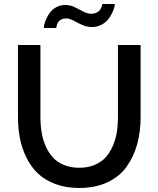

<svg xmlns="http://www.w3.org/2000/svg" viewBox="-20 -935 792 960"><path d="M310.1 -842.8Q294.4 -842.8 283.7 -836.2Q272.9 -829.6 268.6 -820.1Q264.2 -810.5 262.7 -804.4Q261.2 -798.3 261.2 -794.9H199.2Q199.2 -802.2 202.1 -814.9Q205.1 -827.6 213.1 -844.5Q221.2 -861.3 232.7 -875.7Q244.1 -890.1 263.4 -900.1Q282.7 -910.2 306.2 -910.2Q331.1 -910.2 353.5 -899.2Q376 -888.2 396.5 -877.2Q417 -866.2 437 -866.2Q450.7 -866.2 461.2 -871.1Q471.7 -876 477.3 -882.3Q482.9 -888.7 486.3 -896.2Q489.7 -903.8 490.5 -908.2Q491.2 -912.6 491.2 -915H554.2Q554.2 -908.7 551 -896.5Q547.9 -884.3 539.3 -867.2Q530.8 -850.1 518.6 -835.4Q506.3 -820.8 485.6 -810.3Q464.8 -799.8 439.9 -799.8Q414.1 -799.8 390.6 -810.5Q367.2 -821.3 347.4 -832Q327.6 -842.8 310.1 -842.8ZM376 4.9Q310.1 4.9 257.6 -14.6Q205.1 -34.2 170.4 -66.9Q135.7 -99.6 112.8 -145.8Q89.8 -191.9 79.8 -242.4Q69.8 -293 69.8 -350.1V-710H182.1V-350.1Q182.1 -309.6 188 -273.7Q193.8 -237.8 208.3 -204.6Q222.7 -171.4 244.1 -147.9Q265.6 -124.5 299.3 -110.4Q333 -96.2 376 -96.2Q419.4 -96.2 453.4 -110.6Q487.3 -125 508.8 -148.9Q530.3 -172.9 544.4 -206.1Q558.6 -239.3 564.2 -274.7Q569.8 -310.1 569.8 -350.1V-710H683.1V-350.1Q683.1 -275.4 665.5 -212.6Q647.9 -149.9 612.1 -100.3Q576.2 -50.8 515.9 -22.9Q455.6 4.9 376 4.9Z"/></svg>

Font: Rawline SemiBold
Style: Regular
Weight: 600
Designer: Matt McInerney, Pablo Impallari, Rodrigo Fuenzalida
Foundry: Matt McInerney, Pablo Impallari, Rodrigo Fuenzalida
Version: Version 4.020;PS 004.020;hotconv 1.0.88;makeotf.lib2.5.64775